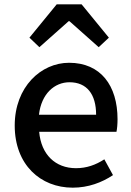

<svg xmlns="http://www.w3.org/2000/svg" viewBox="-20 -854 605 887"><path d="M316 13C388 13 451 -11 502 -45L462 -118C422 -92 380 -77 331 -77C236 -77 170 -140 161 -245H518C521 -258 523 -281 523 -303C523 -459 445 -564 299 -564C170 -564 48 -453 48 -274C48 -93 167 13 316 13ZM160 -324C171 -421 232 -474 301 -474C381 -474 424 -419 424 -324ZM116 -680 162 -636 297 -756H301L436 -636L483 -680L357 -834H242Z"/></svg>

Font: Noto Sans CJK KR Medium
Style: Regular
Weight: 500
Designer: Ryoko NISHIZUKA (kana & ideographs); Paul D. Hunt (Latin, Greek & Cyrillic); Wenlong ZHANG (bopomofo); Sandoll Communica
Foundry: Adobe Systems Incorporated
Version: Version 1.004;PS 1.004;hotconv 1.0.82;makeotf.lib2.5.63406